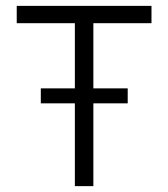

<svg xmlns="http://www.w3.org/2000/svg" viewBox="-20 -634 573 654"><path d="M235 -282H119V-333H235V-555H37V-614H496V-555H298V-333H415V-282H298V0H235Z"/></svg>

Font: Athiti
Style: Regular
Weight: 400
Designer: CadsonDemak Team
Foundry: CadsonDemak
Version: Version 1.033